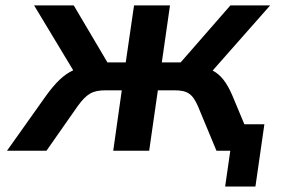

<svg xmlns="http://www.w3.org/2000/svg" viewBox="-20 -559 1058 712"><path d="M152.3 0 268.1 -165.5C301.8 -211.9 324.2 -224.1 371.6 -224.1H431.6L399.9 0H533.2L565.4 -224.1H626C674.3 -224.1 693.4 -211.9 713.9 -165.5L782.7 0H834L814.9 132.8H927.2L960.4 -98.1H886.2L841.3 -205.6C820.8 -252.9 798.8 -281.7 768.6 -297.4L981.9 -539.1H834.5L649.9 -327.6H580.1L610.4 -539.1H477.1L446.3 -327.6H378.4L253.4 -539.1H106.4L251.5 -298.3C216.8 -282.7 187 -253.4 151.9 -205.6L5.9 0Z"/></svg>

Font: Winston SemiBold
Style: Italic
Weight: 600
Italic angle: -8.13011°
Designer: Vernon Adams, Kim Jin-seong, David Berlow, Cristiano Sobral
Foundry: The Winston Project Authors
Version: Version 3.004